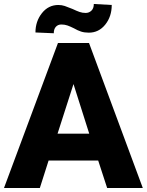

<svg xmlns="http://www.w3.org/2000/svg" viewBox="-28 -944 737 964"><path d="M418 -780Q396 -780 379 -785.5Q362 -791 343 -802Q325 -811 311 -816Q297 -821 280 -821Q263 -821 252.5 -809.5Q242 -798 242 -777L150 -781Q150 -837 182.5 -878Q215 -919 265 -919Q282 -919 297 -914Q312 -909 336 -899Q357 -889 371.5 -884Q386 -879 402 -879Q419 -879 431 -890.5Q443 -902 443 -924L533 -919Q533 -861 500.5 -820.5Q468 -780 418 -780ZM263 -728H419L689 0H510L465 -138H216L172 0H-8ZM341 -522 261 -273H420Z"/></svg>

Font: Freesentation 9 Black
Style: Regular
Weight: 900
Designer: glyphs from Roboto by Christian Robertson / Hangul glyphs from Noto Sans CJK(Source Han Sans) by Jang Soo-young and Kang
Foundry: PT&
Version: Version 2.001